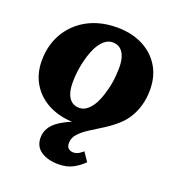

<svg xmlns="http://www.w3.org/2000/svg" viewBox="-137 -633 907 986"><g transform="rotate(20 316.5 -140.0)"><path d="M159 144.2Q159 116 173 91.8Q187 67.6 217.8 46.8Q248.6 26 298.9 6.5Q349.2 -13 422.4 -32.2L392.4 0.2Q370.2 6.6 348.3 9.9Q326.4 13.2 300.6 13.2Q221 13.2 160 -16.5Q99 -46.2 64.3 -101.2Q29.6 -156.2 29.6 -230.8Q29.6 -281.2 43.9 -325.7Q58.2 -370.2 85 -406.1Q111.8 -442 149.4 -468Q187 -494 234 -507.8Q281 -521.6 336 -521.6Q415 -521.6 475.2 -491.7Q535.4 -461.8 569.6 -406.9Q603.8 -352 603.8 -276.8Q603.8 -232 592.8 -192.9Q581.8 -153.8 562.1 -122.1Q542.4 -90.4 514.4 -66.4Q483.2 -38.8 447.1 -16.3Q411 6.2 378.7 26.8Q346.4 47.4 325.9 69.7Q305.4 92 305.4 120.6Q305.4 140.4 315.7 149.6Q326 158.8 342.6 158.8Q359.2 158.8 372.9 150.1Q386.6 141.4 394.8 133.8L427.4 181.8Q402.4 207 369.7 224.5Q337 242 291.2 242Q232.6 242 195.8 217.1Q159 192.2 159 144.2ZM400.8 -207.8Q406.4 -228.4 409.7 -249.6Q413 -270.8 414.6 -291.1Q416.2 -311.4 416.2 -330Q416.2 -365.6 407.7 -390.5Q399.2 -415.4 382.6 -428.6Q366 -441.8 341 -441.8Q320.4 -441.8 303.6 -430.3Q286.8 -418.8 273.2 -399.4Q259.6 -380 249.6 -354.4Q239.6 -328.8 232.6 -300.6Q227.4 -280 223.9 -258.8Q220.4 -237.6 218.8 -217.3Q217.2 -197 217.2 -178.4Q217.2 -142.8 225.7 -117.9Q234.2 -93 251.1 -79.8Q268 -66.6 292.4 -66.6Q313 -66.6 329.8 -78.1Q346.6 -89.6 360.2 -109Q373.8 -128.4 383.8 -154Q393.8 -179.6 400.8 -207.8Z"/></g></svg>

Font: Roboto Serif 20pt
Style: Italic
Weight: 400
Italic angle: -10°
Designer: Greg Gazdowicz
Foundry: Commercial Type
Version: Version 1.008